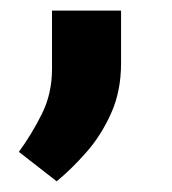

<svg xmlns="http://www.w3.org/2000/svg" viewBox="-20 -134 320 357"><path d="M76.7 -5.9V-114.3H205.1V-16.6Q205.1 35.2 186.8 76.2Q168.5 117.2 140.9 148.7Q113.3 180.2 85.4 203.1L15.1 148.4Q38.6 116.2 57.6 78.4Q76.7 40.5 76.7 -5.9Z"/></svg>

Font: Vazirmatn UI Black
Style: Regular
Weight: 900
Designer: Saber Rastikerdar
Foundry: Saber Rastikerdar
Version: Version 33.003